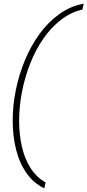

<svg xmlns="http://www.w3.org/2000/svg" viewBox="-20 -838 475 1044"><path d="M221 186Q162 158 123.5 102.5Q85 47 67 -26.5Q49 -100 49 -182Q49 -264 66 -348Q83 -432 115.5 -510.5Q148 -589 195 -653.5Q242 -718 302.5 -761.5Q363 -805 435 -818L428 -786Q364 -771 310.5 -729.5Q257 -688 215 -627Q173 -566 144 -492Q115 -418 99.5 -338.5Q84 -259 84 -180Q84 -107 99 -41Q114 25 146 75.5Q178 126 228 154Z"/></svg>

Font: Be Vietnam Pro Thin
Style: Italic
Weight: 100
Italic angle: -12°
Designer: Lam Bao, Tony Le, Vietanh Nguyen
Foundry: Yellow Type Foundry
Version: Version 1.002; ttfautohint (v1.8.3)